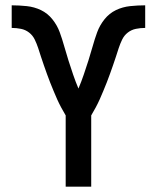

<svg xmlns="http://www.w3.org/2000/svg" viewBox="-20 -702 590 722"><path d="M227 0V-268Q218 -283 210 -298Q202 -313 195 -328.5Q188 -344 181.5 -360Q175 -376 168.5 -392Q162 -408 156.5 -424Q151 -440 145 -456.5Q139 -473 134 -489Q129 -505 123.5 -521.5Q118 -538 110.5 -553.5Q103 -569 89.5 -579.5Q76 -590 59 -593.5Q42 -597 24 -597V-682Q52 -682 80.5 -679Q109 -676 134 -664Q159 -652 177 -629.5Q195 -607 204.5 -581Q214 -555 221.5 -528Q229 -501 237.5 -474.5Q246 -448 255 -421.5Q264 -395 275 -369Q286 -395 295 -421.5Q304 -448 312.5 -474.5Q321 -501 328.5 -528Q336 -555 345.5 -581Q355 -607 373 -629.5Q391 -652 416 -664Q441 -676 469.5 -679Q498 -682 526 -682V-597Q508 -597 491 -593.5Q474 -590 460.5 -579.5Q447 -569 439.5 -553.5Q432 -538 426.5 -521.5Q421 -505 416 -489Q411 -473 405 -456.5Q399 -440 393.5 -424Q388 -408 381.5 -392Q375 -376 368.5 -360Q362 -344 355 -328.5Q348 -313 340 -298Q332 -283 323 -268V0Z"/></svg>

Font: Lode Dark
Style: Bold
Weight: 700
Monospace: yes
Designer: Belleve Invis
Foundry: Belleve Invis
Version: Version 29.2.0; ttfautohint (v1.8.3)